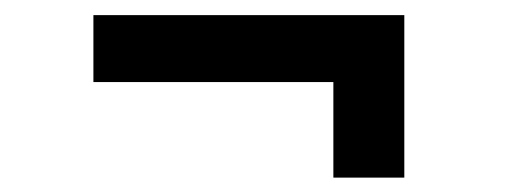

<svg xmlns="http://www.w3.org/2000/svg" viewBox="-20 -390 697 259"><path d="M429.7 -150.4V-279.3H106V-369.6H525.4V-150.4Z"/></svg>

Font: Inter 20pt Medium
Style: Regular
Weight: 500
Version: Version 4.001;git-66647c0bb